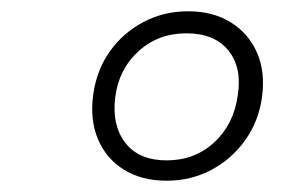

<svg xmlns="http://www.w3.org/2000/svg" viewBox="-20 -878 504 340"><path d="M444 -706Q438 -663 414 -629.5Q390 -596 354 -577Q318 -558 275 -558Q231 -558 199.5 -577.5Q168 -597 153.5 -631.5Q139 -666 145 -710Q151 -754 174.5 -787Q198 -820 234 -839Q270 -858 313 -858Q357 -858 388.5 -838.5Q420 -819 435 -785Q450 -751 444 -706ZM401 -709Q409 -758 384.5 -788.5Q360 -819 310 -819Q260 -819 225 -787Q190 -755 184 -705Q178 -656 202 -625Q226 -594 275 -594Q325 -594 359.5 -626Q394 -658 401 -709Z"/></svg>

Font: Libre Franklin Thin Thin
Style: Italic
Weight: 250
Italic angle: -8°
Version: Version 3.000